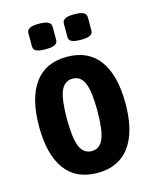

<svg xmlns="http://www.w3.org/2000/svg" viewBox="-109 -778 687 858"><g transform="rotate(-15 235.0 -349.0)"><path d="M236 7Q137 7 86.5 -62Q36 -131 36 -261Q36 -391 86.5 -460.5Q137 -530 236 -530Q335 -530 385.5 -460.5Q436 -391 436 -261Q436 -131 385 -62Q334 7 236 7ZM236 -94Q273 -94 289.5 -133Q306 -172 306 -262Q306 -352 289.5 -390.5Q273 -429 236 -429Q198 -429 181.5 -390.5Q165 -352 165 -262Q165 -172 181.5 -133Q198 -94 236 -94ZM317 -587Q288 -587 275 -593.5Q262 -600 262 -615V-676Q262 -691 275 -698Q288 -705 317 -705Q347 -705 360 -698Q373 -691 373 -676V-615Q373 -600 360 -593.5Q347 -587 317 -587ZM154 -587Q124 -587 111 -593.5Q98 -600 98 -615V-676Q98 -691 111 -698Q124 -705 154 -705Q183 -705 196.5 -698Q210 -691 210 -676V-615Q210 -600 196.5 -593.5Q183 -587 154 -587Z"/></g></svg>

Font: Asap Condensed SemiBold
Style: Regular
Weight: 600
Width: 3
Designer: Pablo Cosgaya
Foundry: Omnibus-Type
Version: Version 3.001; ttfautohint (v1.8.4.7-5d5b)